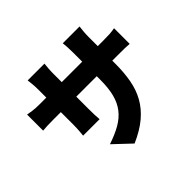

<svg xmlns="http://www.w3.org/2000/svg" viewBox="-186 -1014 1327 1327"><g transform="rotate(-45 478.0 -350.5)"><path d="M50 -597Q67 -594 93 -590Q119 -586 158 -586H227V-665Q227 -695 224.5 -719.5Q222 -744 220 -761H384Q382 -744 380 -720Q378 -696 378 -664V-586H578V-676Q578 -705 576.5 -729Q575 -753 573 -771H737Q735 -752 732.5 -728.5Q730 -705 730 -676V-586H781Q823 -586 847 -587.5Q871 -589 897 -594V-441Q877 -443 850.5 -443.5Q824 -444 782 -444H730V-413Q730 -328 717 -256.5Q704 -185 671 -125.5Q638 -66 580.5 -17.5Q523 31 434 70L310 -47Q382 -71 432.5 -100Q483 -129 515.5 -170.5Q548 -212 563 -270Q578 -328 578 -409V-444H378V-328Q378 -293 379 -265.5Q380 -238 382 -220H221Q223 -238 225 -265.5Q227 -293 227 -328V-444H158Q119 -444 94.5 -443Q70 -442 50 -440Z"/></g></svg>

Font: Kinto Sans Black
Style: Regular
Weight: 900
Designer: Authors: Ryoko NISHIZUKA  (kana & ideographs); Paul D. Hunt (Latin, Greek & Cyrillic); Wenlong ZHANG  (bopomofo); Sandol
Foundry: Adobe Systems Incorporated, ookami Inc.
Version: Version 0.001